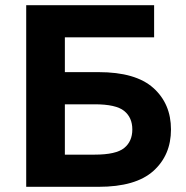

<svg xmlns="http://www.w3.org/2000/svg" viewBox="-20 -720 715 740"><path d="M81 0V-700H574V-576H230V-442H360Q503 -442 571 -381Q639 -320 639 -221Q639 -122 571 -61Q503 0 360 0ZM230 -124H345Q427 -124 458.5 -149.5Q490 -175 490 -221Q490 -267 458.5 -292.5Q427 -318 345 -318H230Z"/></svg>

Font: Golos Text SemiBold
Style: Regular
Weight: 600
Designer: A.Korolkova, Vitaly Kuzmin
Foundry: ParaType Ltd
Version: Version 2.004